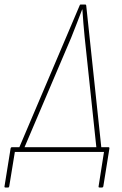

<svg xmlns="http://www.w3.org/2000/svg" viewBox="-63 -675 544 853"><path d="M419 -21Q424 -21 423 -15L396 153Q395 158 390 158H379Q374 158 375 153L399 0H3L-22 153Q-23 158 -27 158H-39Q-44 158 -43 153L-16 -15Q-15 -21 -10 -21H23L291 -651Q292 -655 295 -655H316Q319 -655 320 -651L387 -21ZM253 -507 46 -21H365L313 -511Q310 -541 307.5 -571.5Q305 -602 303 -633H302Q290 -601 278 -570.5Q266 -540 253 -507Z"/></svg>

Font: Sofia Sans Condensed Thin
Style: Italic
Weight: 250
Italic angle: -9°
Version: Version 4.100